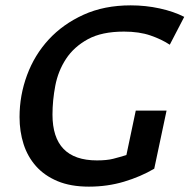

<svg xmlns="http://www.w3.org/2000/svg" viewBox="-20 -685 708 717"><path d="M556 -55Q505 -25 443 -6.5Q381 12 312 12Q244 12 195 -8.5Q146 -29 114.5 -64.5Q83 -100 68 -147Q53 -194 53 -248Q53 -329 81 -404.5Q109 -480 162 -537.5Q215 -595 292 -630Q369 -665 468 -665Q524 -665 576.5 -653.5Q629 -642 668 -622L614 -518Q584 -538 542 -552.5Q500 -567 443 -567Q360 -567 308 -538.5Q256 -510 226.5 -465Q197 -420 186.5 -365Q176 -310 176 -257Q176 -86 342 -86Q379 -86 402.5 -92Q426 -98 452 -106L487 -272H602Z"/></svg>

Font: Quattrocento Sans
Style: Bold Italic
Weight: 700
Designer: Pablo Impallari
Foundry: Pablo Impallari, Igino Marini, Brenda Gallo
Version: Version 2.000